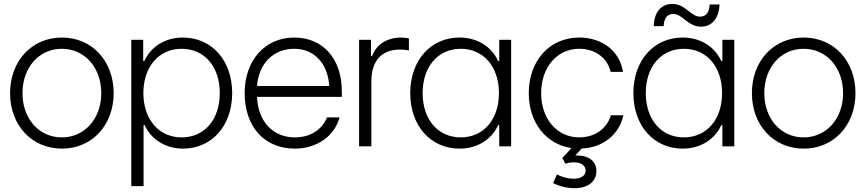

<svg xmlns="http://www.w3.org/2000/svg" viewBox="-20 -750 4436 984"><path d="M297.4 11.7C451.2 11.7 562.5 -107.9 562.5 -272.5C562.5 -438 451.2 -557.6 297.4 -557.6C143.1 -557.6 31.7 -438 31.7 -272.5C31.7 -107.9 143.1 11.7 297.4 11.7ZM95.2 -272.5C95.2 -404.3 180.2 -500 296.9 -500C413.6 -500 499 -404.3 499 -272.5C499 -141.6 413.6 -45.9 296.9 -45.9C180.2 -45.9 95.2 -141.6 95.2 -272.5Z M652.8 204.1H715.8V-108.9H721.2C757.3 -30.3 834 11.7 917.5 11.7C1065.9 11.7 1169.9 -106 1169.9 -272.9C1169.9 -439.9 1065.9 -557.6 917 -557.6C830.6 -557.6 754.9 -514.6 719.7 -437H713.9V-545.9H652.8ZM714.8 -272.9C714.8 -408.2 794.4 -500 911.1 -500C1027.8 -500 1106.4 -408.7 1106.4 -272.9C1106.4 -137.2 1027.8 -45.9 911.1 -45.9C794.4 -45.9 714.8 -137.7 714.8 -272.9Z M1491.2 11.7C1601.1 11.7 1693.8 -50.3 1720.2 -148.4H1655.8C1630.9 -86.4 1572.3 -45.9 1491.2 -45.9C1378.9 -45.9 1302.2 -127.4 1297.4 -253.4H1731.9V-281.7C1731.9 -450.7 1633.8 -557.6 1487.8 -557.6C1337.9 -557.6 1233.9 -440.4 1233.9 -273.4C1233.9 -100.1 1335 11.7 1491.2 11.7ZM1297.4 -309.1C1305.2 -423.8 1381.3 -500 1487.8 -500C1589.4 -500 1659.7 -426.3 1667.5 -309.1Z M1820.3 0H1883.3V-334C1883.3 -438.5 1936 -496.1 2030.8 -496.1C2043.9 -496.1 2059.1 -494.6 2075.7 -491.7V-552.7C2065.9 -555.7 2046.9 -557.6 2036.6 -557.6C1966.3 -557.6 1910.2 -524.9 1887.2 -463.4H1881.3V-545.9H1820.3Z M2335.4 11.7C2421.9 11.7 2497.6 -31.2 2533.2 -108.9H2538.6V0H2599.6V-545.9H2538.6V-437H2533.2C2497.6 -514.6 2421.9 -557.6 2335.4 -557.6C2186.5 -557.6 2082.5 -439.9 2082.5 -272.9C2082.5 -106 2186.5 11.7 2335.4 11.7ZM2146 -272.9C2146 -408.7 2225.1 -500 2341.3 -500C2458 -500 2537.1 -408.2 2537.1 -272.9C2537.1 -137.7 2458 -45.9 2341.3 -45.9C2225.1 -45.9 2146 -137.2 2146 -272.9Z M2924.8 214.4C2993.2 214.4 3036.6 180.7 3036.6 126C3036.6 77.1 2998 46.9 2937 46.9C2934.1 46.9 2931.2 46.9 2928.2 47.4L2960.9 11.2C3073.7 6.8 3154.3 -64 3174.8 -159.2H3110.8C3089.4 -87.4 3024.9 -45.9 2948.7 -45.9C2835 -45.9 2753.4 -140.6 2753.4 -272.5C2753.4 -405.3 2835 -500 2948.7 -500C3033.7 -500 3093.8 -450.2 3109.4 -381.8H3172.9C3155.8 -488.3 3066.9 -557.6 2948.2 -557.6C2797.4 -557.6 2689.9 -439.5 2689.9 -272.5C2689.9 -121.6 2778.8 -10.3 2908.7 8.8L2861.8 60.1L2877.9 89.4C2889.6 84.5 2906.2 82 2920.9 82C2958 82 2981.4 98.1 2981.4 124.5C2981.4 149.9 2958 166 2920.9 166C2890.6 166 2863.3 158.2 2834 144L2814.9 188.5C2848.6 205.1 2886.7 214.4 2924.8 214.4Z M3479 11.7C3565.4 11.7 3641.1 -31.2 3676.8 -108.9H3682.1V0H3743.2V-545.9H3682.1V-437H3676.8C3641.1 -514.6 3565.4 -557.6 3479 -557.6C3330.1 -557.6 3226.1 -439.9 3226.1 -272.9C3226.1 -106 3330.1 11.7 3479 11.7ZM3289.6 -272.9C3289.6 -408.7 3368.7 -500 3484.9 -500C3601.6 -500 3680.7 -408.2 3680.7 -272.9C3680.7 -137.7 3601.6 -45.9 3484.9 -45.9C3368.7 -45.9 3289.6 -137.2 3289.6 -272.9ZM3330.6 -616.2H3381.3C3382.3 -655.3 3399.9 -678.7 3430.2 -678.7C3478.5 -678.7 3504.4 -613.3 3572.8 -613.3C3627.4 -613.3 3665.5 -655.8 3667.5 -727.1H3616.7C3616.2 -688.5 3599.1 -664.6 3567.4 -664.6C3520.5 -664.6 3493.2 -730 3425.3 -730C3371.1 -730 3332 -689.9 3330.6 -616.2Z M4099.1 11.7C4252.9 11.7 4364.3 -107.9 4364.3 -272.5C4364.3 -438 4252.9 -557.6 4099.1 -557.6C3944.8 -557.6 3833.5 -438 3833.5 -272.5C3833.5 -107.9 3944.8 11.7 4099.1 11.7ZM3897 -272.5C3897 -404.3 3981.9 -500 4098.6 -500C4215.3 -500 4300.8 -404.3 4300.8 -272.5C4300.8 -141.6 4215.3 -45.9 4098.6 -45.9C3981.9 -45.9 3897 -141.6 3897 -272.5Z"/></svg>

Font: Guggenheim Sans Display Light
Style: Regular
Weight: 300
Designer: Modified by Tom Baber under direction of Pentagram Design 2023
Foundry: rsms
Version: Version 1.001;Glyphs 3.1.2 (3151)